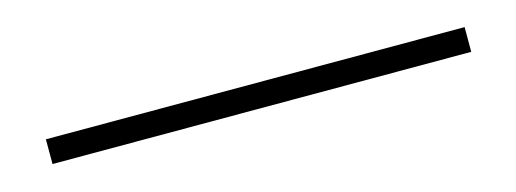

<svg xmlns="http://www.w3.org/2000/svg" viewBox="-19 20 605 225"><g transform="rotate(-15 284.0 132.0)"><path d="M30 147V117H538V147Z"/></g></svg>

Font: IBM Plex Sans KR ExtraLight
Style: Regular
Weight: 200
Designer: Mike Abbink; Paul van der Laan; Pieter van Rosmalen; Wujin Sim; Chorong Kim; Dohee Lee;
Foundry: Sandoll Inc.
Version: Version 1.001